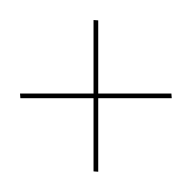

<svg xmlns="http://www.w3.org/2000/svg" viewBox="-104 -744 809 809"><g transform="rotate(45 300.0 -340.0)"><path d="M518 -108 300 -326 82 -108 67 -121 286 -340 67 -559 82 -572 300 -354 518 -572 533 -559 314 -340 533 -121Z"/></g></svg>

Font: Iosevka Aile Thin
Style: Regular
Weight: 100
Designer: Belleve Invis
Foundry: Belleve Invis
Version: Version 31.1.0; ttfautohint (v1.8.4)